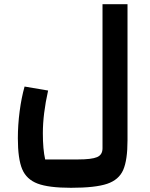

<svg xmlns="http://www.w3.org/2000/svg" viewBox="-20 -654 713 914"><path d="M352 105Q416 105 442 94Q468 83 468 52V-634H587V14Q587 108 566.5 155Q546 202 490 221Q434 240 318 240Q212 240 159 220Q106 200 85.5 151Q65 102 65 4Q65 -59 73.5 -124Q82 -189 97 -242L209 -223Q184 -111 184 -20Q184 57 195 105Z"/></svg>

Font: Changa SemiBold
Style: Regular
Weight: 600
Designer: Eduardo Rodriguez Tunni
Foundry: Eduardo Rodriguez Tunni
Version: Version 2.002; ttfautohint (v1.5) -l 8 -r 50 -G 150 -x 14 -H